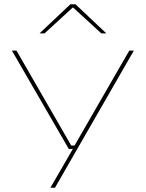

<svg xmlns="http://www.w3.org/2000/svg" viewBox="-20 -714 686 903"><path d="M337 -29.5 328 -25 588 -476H609.5L238.5 169H217L325.5 -18.5L329 -13.5H303.5L36 -476H57.5L315 -29.5ZM311 -694H335L479 -558V-557H456.5L324.5 -678H321.5L189.5 -557H167V-558Z"/></svg>

Font: Anek Latin Expanded Thin
Style: Regular
Weight: 250
Width: 7
Designer: Yesha Goshar
Foundry: Ek Type
Version: Version 1.003